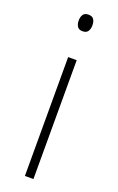

<svg xmlns="http://www.w3.org/2000/svg" viewBox="-143 -764 492 803"><g transform="rotate(20 102.5 -362.5)"><path d="M103 -725Q121 -725 127.5 -714.5Q134 -704 134 -688Q134 -672 127 -661.5Q120 -651 103 -651Q87 -651 80 -661.5Q73 -672 73 -688Q73 -704 80 -714.5Q87 -725 103 -725ZM122 -529V0H84V-529Z"/></g></svg>

Font: Noto Sans Sinhala SemiCondensed ExtraLight
Style: Regular
Weight: 200
Width: 4
Designer: Jelle Bosma - Monotype Design Team
Foundry: Monotype Imaging Inc.
Version: Version 2.006; ttfautohint (v1.8.4.7-5d5b)